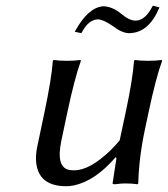

<svg xmlns="http://www.w3.org/2000/svg" viewBox="-20 -642 587 672"><path d="M454.1 -569.8Q483.4 -569.8 506.3 -606.9Q510.7 -614.3 515.1 -622.1L538.1 -616.2Q501 -526.4 431.6 -525.9Q405.8 -526.4 373.5 -551.8Q341.8 -573.2 324.2 -574.2Q291 -574.2 267.6 -530.8Q266.1 -527.8 264.6 -525.9L241.7 -530.8Q287.1 -615.2 340.8 -620.1Q373.5 -619.6 406.7 -591.8Q432.1 -570.3 454.1 -569.8ZM384.8 -91.8Q313.5 -9.3 239.3 6.8Q224.6 9.8 211.9 9.8Q114.3 9.8 106.4 -75.2Q104.5 -100.6 110.4 -128.9L135.7 -249Q160.2 -365.2 165 -429.2L168 -432.1Q185.5 -429.2 214.4 -429.2Q243.2 -429.2 261.7 -432.1L263.2 -429.2Q241.2 -368.7 215.8 -249L194.8 -149.9Q175.3 -57.1 221.7 -47.4Q230 -45.9 239.7 -45.9Q294.4 -45.9 367.2 -116.2Q384.8 -133.8 398.9 -150.9L419.9 -249Q444.3 -363.3 449.2 -429.2L451.7 -432.1Q469.2 -429.2 498 -429.2Q526.9 -429.2 545.9 -432.1L547.4 -429.2Q525.4 -368.7 500 -249L487.8 -191.9Q466.3 -91.3 463.9 0L461.4 2.9Q442.4 0 417.5 0Q404.8 0 382.3 2.9Q373.5 2.9 374 0L387.7 -88.9Z"/></svg>

Font: Linux Biolinum Slanted O
Style: Slanted
Weight: 400
Designer: Philipp H. Poll
Foundry: Philipp H. Poll
Version: Version 1.0.4